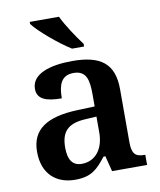

<svg xmlns="http://www.w3.org/2000/svg" viewBox="-86 -834 759 912"><g transform="rotate(-10 293.5 -378.0)"><path d="M296 -606H354V-619C325 -657 282 -721 261 -766H120V-756C145 -721 237 -642 296 -606ZM203 10C281 10 311 -20 354 -75H363L382 0H551V-49H548C503 -49 487 -65 487 -121V-377C487 -503 420 -548 286 -548C178 -548 89 -520 89 -448C89 -400 129 -382 207 -382C207 -445 222 -491 282 -491C346 -491 354 -442 354 -374V-317L272 -314C121 -309 47 -259 47 -152C47 -42 115 10 203 10ZM247 -59C203 -59 182 -89 182 -148C182 -222 212 -261 303 -265L354 -268V-191C354 -111 312 -59 247 -59Z"/></g></svg>

Font: Noto Serif Oriya SemiBold
Style: Regular
Weight: 600
Designer: David Williams
Foundry: Google LLC, David Williams
Version: Version 1.051